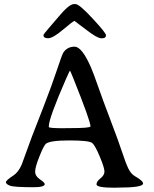

<svg xmlns="http://www.w3.org/2000/svg" viewBox="-20 -900 740 920"><path d="M284.7 -285.6H292.5L296.4 -286.1H316.9Q413.6 -286.1 413.6 -294.4Q413.6 -319.3 331.5 -524.4Q316.9 -561 315.2 -561Q313.5 -561 295.9 -521Q213.9 -333.5 213.9 -294.4V-291.5Q213.9 -285.6 284.7 -285.6ZM471.2 -716.8H463.9Q445.8 -716.8 391.8 -758.3Q337.9 -799.8 336.9 -799.8Q331.5 -799.8 282.5 -758.3Q233.4 -716.8 210.9 -716.8Q188.5 -716.8 188.5 -730.5V-733.4Q188.5 -735.4 214.4 -765.9Q240.2 -796.4 242.7 -798.8Q245.1 -801.3 259.8 -818.8Q311 -880.4 334 -880.4H341.8Q359.9 -880.4 423.8 -811.3Q487.8 -742.2 487.8 -731.4Q487.8 -716.8 471.2 -716.8ZM45.4 -60.1Q67.9 -74.7 84 -111.3Q85.9 -116.2 132.8 -245.1L187.5 -385.7Q229.5 -494.1 253.4 -566.4Q277.3 -638.7 283.2 -647.5Q301.8 -676.3 337.4 -676.3Q373 -676.3 416.5 -575.7Q427.7 -549.8 450.2 -485.4Q472.7 -420.9 510 -323Q547.4 -225.1 564.7 -172.4Q582 -119.6 594.7 -93Q607.4 -66.4 627.4 -55.2Q665.5 -33.7 665.5 -20.5Q665.5 -1 543.9 -1L529.3 -0.5Q442.4 -0.5 442.4 -16.6Q442.4 -30.3 461.4 -45.4Q480.5 -60.5 480.5 -78.1Q480.5 -95.7 458.5 -148.7Q436.5 -201.7 422.4 -214.4Q408.2 -227.1 312.3 -227.1Q216.3 -227.1 198.7 -210Q188.5 -199.7 168.5 -149.4Q148.4 -99.1 148.4 -77.6Q148.4 -56.2 171.4 -40.5Q194.3 -24.9 194.3 -18.1Q194.3 -2.9 140.6 -2.9Q45.9 -2.9 27.1 -10.5Q8.3 -18.1 8.3 -26.9Q8.3 -35.6 45.4 -60.1Z"/></svg>

Font: Averia Serif Libre Light
Style: Regular
Weight: 300
Version: Version 1.002